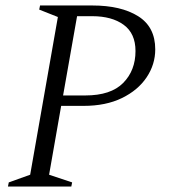

<svg xmlns="http://www.w3.org/2000/svg" viewBox="-20 -680 616 700"><path d="M9 0 12 -15 90 -43 191 -618 123 -645 126 -660H317Q421 -660 483.5 -621Q546 -582 546 -500Q546 -445 514.5 -398Q483 -351 424.5 -322.5Q366 -294 285 -294H203L159 -43L243 -15L240 0ZM261 -621 210 -332H291Q384 -332 429 -377.5Q474 -423 474 -494Q474 -558 431 -589.5Q388 -621 316 -621Z"/></svg>

Font: Spectral Light
Style: Italic
Weight: 300
Italic angle: -10°
Designer: Jean-Baptiste Levee
Foundry: Production Type
Version: Version 2.001